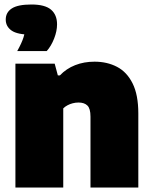

<svg xmlns="http://www.w3.org/2000/svg" viewBox="-20 -833 680 853"><path d="M48.5 0V-550H223L237 -498H246Q274.5 -528 313.8 -543.5Q353 -559 400 -559Q456 -559 500 -536Q544 -513 569.2 -462.2Q594.5 -411.5 594.5 -329V0H382V-315Q382 -351 368.2 -364.2Q354.5 -377.5 329 -377.5Q315.5 -377.5 303 -374.2Q290.5 -371 279.8 -365.2Q269 -359.5 261 -351.5V0ZM56.5 -606Q76.5 -642 84.2 -666.2Q92 -690.5 92 -718L133.5 -679H119.5Q57.5 -679 31.5 -697.2Q5.5 -715.5 5.5 -746Q5.5 -778 32.5 -795.5Q59.5 -813 119.5 -813Q180 -813 206.8 -790Q233.5 -767 233.5 -725Q233.5 -695 220.5 -661.8Q207.5 -628.5 187.5 -606Z"/></svg>

Font: Encode Sans Condensed Thin Black
Style: Regular
Weight: 900
Version: Version 3.002